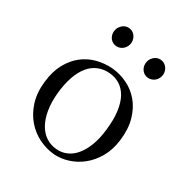

<svg xmlns="http://www.w3.org/2000/svg" viewBox="-191 -785 911 911"><g transform="rotate(45 264.5 -329.0)"><path d="M205.6 -616.7Q205.6 -605.5 201.7 -595.7Q197.8 -585.9 190.9 -578.9Q184.1 -571.8 175 -567.6Q166 -563.5 155.8 -563.5Q134.8 -563.5 120.6 -578.9Q106.4 -594.2 106.4 -616.7Q106.4 -627.4 110.4 -637Q114.3 -646.5 120.8 -653.8Q127.4 -661.1 136.5 -665.3Q145.5 -669.4 155.8 -669.4Q166 -669.4 175 -665.3Q184.1 -661.1 190.9 -653.8Q197.8 -646.5 201.7 -637Q205.6 -627.4 205.6 -616.7ZM418.9 -616.7Q418.9 -605.5 415 -595.7Q411.1 -585.9 404.1 -578.9Q397 -571.8 387.9 -567.6Q378.9 -563.5 368.7 -563.5Q358.4 -563.5 349.4 -567.6Q340.3 -571.8 333.7 -578.9Q327.1 -585.9 323.2 -595.7Q319.3 -605.5 319.3 -616.7Q319.3 -627.4 323.2 -637Q327.1 -646.5 333.7 -653.8Q340.3 -661.1 349.4 -665.3Q358.4 -669.4 368.7 -669.4Q378.9 -669.4 387.9 -665.3Q397 -661.1 404.1 -653.8Q411.1 -646.5 415 -637Q418.9 -627.4 418.9 -616.7ZM493.7 -262.7Q501.5 -206.5 489 -159.9Q476.6 -113.3 450.9 -78.6Q425.3 -43.9 390.1 -21.7Q355 0.5 317.4 7.3Q274.9 14.6 230.5 5.9Q186 -2.9 147.7 -29.1Q109.4 -55.2 81.5 -98.9Q53.7 -142.6 44.4 -204.6Q35.2 -263.7 46.4 -310.8Q57.6 -357.9 83.5 -392.3Q109.4 -426.8 147 -448Q184.6 -469.2 227.5 -477.1Q269.5 -484.4 313 -476.3Q356.4 -468.3 393.6 -442.6Q430.7 -417 457.5 -372.6Q484.4 -328.1 493.7 -262.7ZM309.1 -18.1Q338.9 -23.4 361.6 -41.5Q384.3 -59.6 397.9 -89.4Q411.6 -119.1 415.8 -159.9Q419.9 -200.7 412.1 -252Q403.3 -310.5 386.2 -351.3Q369.1 -392.1 345.5 -416.3Q321.8 -440.4 293.2 -449Q264.6 -457.5 232.9 -451.7Q200.2 -445.8 175.8 -427.2Q151.4 -408.7 137.5 -378.2Q123.5 -347.7 120.4 -305.4Q117.2 -263.2 126 -209.5Q134.8 -158.2 152.3 -119.6Q169.9 -81.1 194.1 -56.4Q218.3 -31.7 247.6 -22Q276.9 -12.2 309.1 -18.1Z"/></g></svg>

Font: Varendra
Style: Regular
Weight: 400
Designer: Jacob Thomas
Foundry: Bangla Type Foundry
Version: Version 1.008